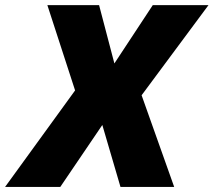

<svg xmlns="http://www.w3.org/2000/svg" viewBox="-81 -734 839 754"><path d="M392.1 0 320.8 -243.2 155.8 0H-61L213.9 -378.9L105 -713.9H308.1L368.2 -484.9L519 -713.9H737.8L475.1 -359.9L603 0Z"/></svg>

Font: Open Sans Hebrew Extra Bold
Style: Italic
Weight: 800
Italic angle: -12°
Foundry: Ascender Corporation, Yanek Iontef
Version: Version 2.001;PS 002.001;hotconv 1.0.70;makeotf.lib2.5.58329